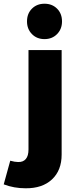

<svg xmlns="http://www.w3.org/2000/svg" viewBox="-83 -810 415 1031"><path d="M250 -695Q250 -654 223.5 -627Q197 -600 156 -600Q115 -600 88.5 -627Q62 -654 62 -695Q62 -737 88.5 -763.5Q115 -790 156 -790Q197 -790 223.5 -763.5Q250 -737 250 -695ZM-28 53Q-3 60 14 60Q41 61 55.5 44Q70 27 70 -7V-541H248V20Q248 105 196 153.5Q144 202 54 201Q-8 201 -63 180Z"/></svg>

Font: Montserrat arm
Style: Bold
Weight: 700
Designer: Julieta Ulanovsky
Foundry: Julieta Ulanovsky
Version: Version 6.000;PS 006.000;hotconv 1.0.88;makeotf.lib2.5.64775